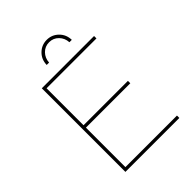

<svg xmlns="http://www.w3.org/2000/svg" viewBox="-245 -1008 1135 1135"><g transform="rotate(-45 322.0 -440.5)"><path d="M565 -699V-679H148V-370H519V-350H148V-20H579V0H128V-699ZM246 -776Q247 -821 277.5 -851Q308 -881 351 -881Q394 -881 424.5 -851Q455 -821 456 -776H436Q434 -812 410 -836.5Q386 -861 351 -861Q316 -861 292 -836.5Q268 -812 266 -776Z"/></g></svg>

Font: Montserrat-Arabic Thin
Style: Regular
Weight: 250
Designer: Mohamed Gaber
Foundry: Kief Type Foundry
Version: Version 5.008